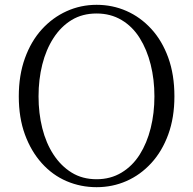

<svg xmlns="http://www.w3.org/2000/svg" viewBox="-20 -762 802 797"><path d="M381 15Q315 15 256.5 -10Q198 -35 153.5 -84.5Q109 -134 83.5 -203.5Q58 -273 58 -362Q58 -450 83.5 -520.5Q109 -591 153.5 -640Q198 -689 256.5 -715.5Q315 -742 381 -742Q447 -742 505 -716.5Q563 -691 608 -642Q653 -593 678.5 -522.5Q704 -452 704 -362Q704 -274 678.5 -204Q653 -134 608 -85Q563 -36 505 -10.5Q447 15 381 15ZM381 -18Q439 -18 484.5 -45.5Q530 -73 560 -120.5Q590 -168 605.5 -230Q621 -292 621 -362Q621 -432 605.5 -494Q590 -556 560 -604Q530 -652 484.5 -679Q439 -706 381 -706Q322 -706 277.5 -679Q233 -652 202 -604Q171 -556 155.5 -494Q140 -432 140 -362Q140 -292 155.5 -230Q171 -168 202 -120.5Q233 -73 277.5 -45.5Q322 -18 381 -18Z"/></svg>

Font: Early Summer Mincho Light
Style: Regular
Weight: 300
Designer: GuiWonder
Version: Version 1.002